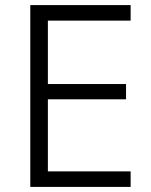

<svg xmlns="http://www.w3.org/2000/svg" viewBox="-20 -734 594 754"><path d="M493 0V-61H168V-344H475V-404H168V-653H493V-714H99V0Z"/></svg>

Font: Noto Kufi Arabic Light
Style: Regular
Weight: 300
Designer: Monotype Design Team, David Williams, Khaled Hosny
Foundry: Google LLC
Version: Version 2.109